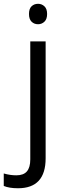

<svg xmlns="http://www.w3.org/2000/svg" viewBox="-74 -754 347 1014"><path d="M21 240.2Q-25.4 240.2 -54.2 228V162.1Q-20.5 171.9 12.2 171.9Q50.3 171.9 68.1 151.1Q85.9 130.4 85.9 87.9V-535.2H167V82Q167 240.2 21 240.2ZM79.1 -680.2Q79.1 -708 92.8 -720.9Q106.4 -733.9 127 -733.9Q146.5 -733.9 160.6 -720.7Q174.8 -707.5 174.8 -680.2Q174.8 -652.8 160.6 -639.4Q146.5 -626 127 -626Q106.4 -626 92.8 -639.4Q79.1 -652.8 79.1 -680.2Z"/></svg>

Font: f0_4961  
Style: Regular
Weight: 400
Foundry: Ascender Corporation
Version: Version 1.10